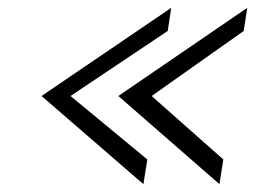

<svg xmlns="http://www.w3.org/2000/svg" viewBox="-20 -527 651 490"><path d="M86 -282 346 -57 356 -120 160 -282 408 -448 417 -507ZM282 -282 540 -57 550 -120 367 -282 602 -448 611 -507Z"/></svg>

Font: Charger Sport
Style: LitExtObl
Weight: 300
Designer: Jasper
Foundry: Cannot Into Space Fonts
Version: Version 1.1